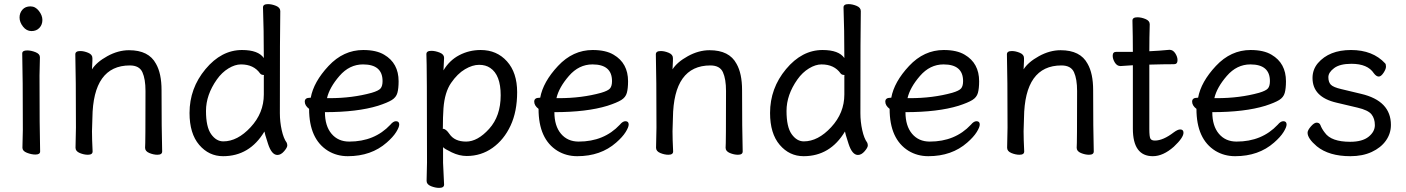

<svg xmlns="http://www.w3.org/2000/svg" viewBox="-20 -735 6831 933"><path d="M152 16Q133 16 111 7.5Q89 -1 89 -17L91 -105Q91 -368 88 -475Q88 -490 112 -490Q131 -490 152.5 -481.5Q174 -473 174 -457L172 -368Q172 -105 175 1Q175 16 152 16ZM186 -638Q186 -615 171.5 -599.5Q157 -584 133 -584Q109 -584 92 -605.5Q75 -627 75 -650Q75 -672 89 -688Q103 -704 128 -704Q152 -704 169 -682Q186 -660 186 -638Z M407 17Q388 17 367.5 8.5Q347 0 347 -17L349 -115Q349 -364 346 -471Q346 -487 370 -487Q388 -487 408.5 -478.5Q429 -470 429 -453V-439Q427 -411 427 -398Q449 -433 501.5 -462Q554 -491 607 -491Q703 -491 738 -425Q765 -378 765 -297Q765 -105 768 1Q768 17 745 17Q726 17 705.5 8.5Q685 0 685 -17Q687 -34 687 -293Q687 -351 672 -384Q657 -417 611 -417Q432 -417 429 -162L427 -97Q427 -59 430 1Q430 17 407 17Z M1064 24Q995 24 948 -31Q901 -86 901 -186Q901 -306 978.5 -399Q1056 -492 1156 -492Q1235 -492 1262 -453Q1262 -593 1258 -699Q1258 -715 1282 -715Q1301 -715 1321.5 -706.5Q1342 -698 1342 -681Q1340 -592 1340 -185Q1340 -143 1349 -102.5Q1358 -62 1373 -42Q1376 -36 1376 -28Q1376 -18 1360.5 0Q1345 18 1328 18Q1300 18 1282.5 -36Q1265 -90 1265 -96Q1193 24 1064 24ZM1065 -48Q1134 -48 1198 -117Q1262 -186 1262 -276V-367L1263 -369Q1263 -371 1259 -371Q1250 -371 1244 -378Q1213 -422 1151 -422Q1122 -422 1090 -402.5Q1058 -383 1034 -349Q981 -274 981 -196Q981 -118 1006 -83Q1031 -48 1065 -48Z M1670 24Q1617 24 1574 -2Q1482 -59 1482 -206Q1461 -222 1461 -241Q1461 -260 1486 -260H1490Q1504 -337 1576.5 -414.5Q1649 -492 1745 -492Q1809 -492 1847 -469Q1917 -428 1917 -340Q1917 -305 1911 -283.5Q1905 -262 1884 -249Q1863 -236 1817 -221Q1716 -190 1559 -190Q1559 -123 1591 -85Q1623 -47 1677 -47Q1800 -47 1877 -129Q1891 -146 1904 -146Q1920 -146 1920 -130Q1920 -117 1905 -93Q1890 -69 1859 -42Q1784 24 1670 24ZM1569 -258H1581Q1692 -258 1786 -284Q1820 -294 1829.5 -305.5Q1839 -317 1839 -341Q1839 -422 1744 -422Q1678 -422 1629.5 -366Q1581 -310 1569 -258Z M2114 178Q2095 178 2074 169.5Q2053 161 2053 144L2055 55Q2055 -421 2052 -472Q2052 -488 2076 -488Q2095 -488 2116.5 -479.5Q2138 -471 2138 -454L2135 -393Q2164 -442 2212 -467Q2260 -492 2316 -492Q2394 -492 2443.5 -437Q2493 -382 2493 -287Q2493 -193 2461 -124.5Q2429 -56 2373.5 -16.5Q2318 23 2248 23Q2212 23 2175.5 5.5Q2139 -12 2133 -20V56L2138 162Q2138 178 2114 178ZM2164 -84Q2189 -47 2245 -47Q2301 -47 2357 -109Q2413 -171 2413 -272Q2413 -371 2362 -405Q2340 -420 2308 -420Q2276 -420 2239.5 -398.5Q2203 -377 2172 -332Q2141 -287 2135 -209Q2132 -167 2132 -111L2131 -110Q2131 -109 2133 -109Q2147 -109 2164 -84Z M2785 24Q2732 24 2689 -2Q2597 -59 2597 -206Q2576 -222 2576 -241Q2576 -260 2601 -260H2605Q2619 -337 2691.5 -414.5Q2764 -492 2860 -492Q2924 -492 2962 -469Q3032 -428 3032 -340Q3032 -305 3026 -283.5Q3020 -262 2999 -249Q2978 -236 2932 -221Q2831 -190 2674 -190Q2674 -123 2706 -85Q2738 -47 2792 -47Q2915 -47 2992 -129Q3006 -146 3019 -146Q3035 -146 3035 -130Q3035 -117 3020 -93Q3005 -69 2974 -42Q2899 24 2785 24ZM2684 -258H2696Q2807 -258 2901 -284Q2935 -294 2944.5 -305.5Q2954 -317 2954 -341Q2954 -422 2859 -422Q2793 -422 2744.5 -366Q2696 -310 2684 -258Z M3228 17Q3209 17 3188.5 8.5Q3168 0 3168 -17L3170 -115Q3170 -364 3167 -471Q3167 -487 3191 -487Q3209 -487 3229.5 -478.5Q3250 -470 3250 -453V-439Q3248 -411 3248 -398Q3270 -433 3322.5 -462Q3375 -491 3428 -491Q3524 -491 3559 -425Q3586 -378 3586 -297Q3586 -105 3589 1Q3589 17 3566 17Q3547 17 3526.5 8.5Q3506 0 3506 -17Q3508 -34 3508 -293Q3508 -351 3493 -384Q3478 -417 3432 -417Q3253 -417 3250 -162L3248 -97Q3248 -59 3251 1Q3251 17 3228 17Z M3885 24Q3816 24 3769 -31Q3722 -86 3722 -186Q3722 -306 3799.5 -399Q3877 -492 3977 -492Q4056 -492 4083 -453Q4083 -593 4079 -699Q4079 -715 4103 -715Q4122 -715 4142.5 -706.5Q4163 -698 4163 -681Q4161 -592 4161 -185Q4161 -143 4170 -102.5Q4179 -62 4194 -42Q4197 -36 4197 -28Q4197 -18 4181.5 0Q4166 18 4149 18Q4121 18 4103.5 -36Q4086 -90 4086 -96Q4014 24 3885 24ZM3886 -48Q3955 -48 4019 -117Q4083 -186 4083 -276V-367L4084 -369Q4084 -371 4080 -371Q4071 -371 4065 -378Q4034 -422 3972 -422Q3943 -422 3911 -402.5Q3879 -383 3855 -349Q3802 -274 3802 -196Q3802 -118 3827 -83Q3852 -48 3886 -48Z M4491 24Q4438 24 4395 -2Q4303 -59 4303 -206Q4282 -222 4282 -241Q4282 -260 4307 -260H4311Q4325 -337 4397.5 -414.5Q4470 -492 4566 -492Q4630 -492 4668 -469Q4738 -428 4738 -340Q4738 -305 4732 -283.5Q4726 -262 4705 -249Q4684 -236 4638 -221Q4537 -190 4380 -190Q4380 -123 4412 -85Q4444 -47 4498 -47Q4621 -47 4698 -129Q4712 -146 4725 -146Q4741 -146 4741 -130Q4741 -117 4726 -93Q4711 -69 4680 -42Q4605 24 4491 24ZM4390 -258H4402Q4513 -258 4607 -284Q4641 -294 4650.5 -305.5Q4660 -317 4660 -341Q4660 -422 4565 -422Q4499 -422 4450.5 -366Q4402 -310 4390 -258Z M4934 17Q4915 17 4894.5 8.5Q4874 0 4874 -17L4876 -115Q4876 -364 4873 -471Q4873 -487 4897 -487Q4915 -487 4935.5 -478.5Q4956 -470 4956 -453V-439Q4954 -411 4954 -398Q4976 -433 5028.5 -462Q5081 -491 5134 -491Q5230 -491 5265 -425Q5292 -378 5292 -297Q5292 -105 5295 1Q5295 17 5272 17Q5253 17 5232.5 8.5Q5212 0 5212 -17Q5214 -34 5214 -293Q5214 -351 5199 -384Q5184 -417 5138 -417Q4959 -417 4956 -162L4954 -97Q4954 -59 4957 1Q4957 17 4934 17Z M5582 24Q5485 24 5485 -110V-418L5425 -414Q5408 -414 5397.5 -431Q5387 -448 5387 -464Q5387 -483 5404 -483H5485Q5485 -556 5483 -635Q5483 -651 5507 -651Q5526 -651 5546.5 -642.5Q5567 -634 5567 -617Q5565 -552 5565 -486Q5611 -488 5663 -493Q5680 -493 5691 -476Q5702 -459 5702 -443Q5702 -423 5685 -423Q5637 -423 5565 -421V-108Q5565 -70 5570.5 -61Q5576 -52 5592 -52Q5632 -52 5684 -92Q5703 -106 5715 -106Q5731 -106 5731 -90Q5731 -66 5684 -22Q5632 24 5582 24Z M5982 24Q5929 24 5886 -2Q5794 -59 5794 -206Q5773 -222 5773 -241Q5773 -260 5798 -260H5802Q5816 -337 5888.5 -414.5Q5961 -492 6057 -492Q6121 -492 6159 -469Q6229 -428 6229 -340Q6229 -305 6223 -283.5Q6217 -262 6196 -249Q6175 -236 6129 -221Q6028 -190 5871 -190Q5871 -123 5903 -85Q5935 -47 5989 -47Q6112 -47 6189 -129Q6203 -146 6216 -146Q6232 -146 6232 -130Q6232 -117 6217 -93Q6202 -69 6171 -42Q6096 24 5982 24ZM5881 -258H5893Q6004 -258 6098 -284Q6132 -294 6141.5 -305.5Q6151 -317 6151 -341Q6151 -422 6056 -422Q5990 -422 5941.5 -366Q5893 -310 5881 -258Z M6542 24Q6438 24 6379 -24Q6334 -62 6334 -90Q6334 -102 6350 -120.5Q6366 -139 6378 -139Q6391 -139 6396 -128Q6403 -109 6418 -90Q6449 -46 6541 -46Q6600 -46 6630.5 -70.5Q6661 -95 6661 -127Q6661 -159 6644.5 -179.5Q6628 -200 6576.5 -212Q6525 -224 6475 -236Q6358 -263 6358 -356Q6358 -397 6384 -428Q6439 -492 6545 -492Q6651 -492 6711 -427Q6715 -423 6715 -411Q6715 -399 6703 -381Q6691 -363 6680 -363Q6668 -363 6656 -379Q6626 -425 6547 -425Q6491 -425 6463 -404Q6435 -383 6435 -360Q6435 -336 6447 -323.5Q6459 -311 6498 -302L6594 -279Q6739 -245 6739 -128Q6739 -86 6714.5 -51.5Q6690 -17 6645.5 3.5Q6601 24 6542 24Z"/></svg>

Font: LXGW WenKai TC
Style: Bold
Weight: 700
Designer: LXGW / Fontworks Inc.
Foundry: LXGW / Fontworks Inc.
Version: Version 1.330;April 28, 2024